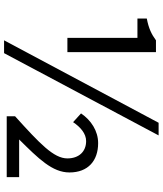

<svg xmlns="http://www.w3.org/2000/svg" viewBox="52 -838 799 943"><g transform="rotate(90 451.5 -366.5)"><path d="M166 -298H236V-733H178C148 -711 119 -697 71 -688V-642H166ZM178 13H241L645 -746H583ZM551 0H850V-61H665C759 -156 827 -224 827 -308C827 -400 769 -449 683 -449C623 -449 570 -414 537 -365L580 -326C604 -362 636 -390 673 -390C725 -390 758 -354 758 -298C758 -231 686 -163 551 -41Z"/></g></svg>

Font: Source Han Sans KR
Style: Regular
Weight: 400
Designer: Ryoko NISHIZUKA 西塚涼子 (kana, bopomofo & ideographs); Paul D. Hunt (Latin, Greek & Cyrillic); Sandoll Communications 산돌커뮤니
Foundry: Adobe
Version: Version 2.004;hotconv 1.0.118;makeotfexe 2.5.65603